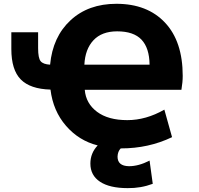

<svg xmlns="http://www.w3.org/2000/svg" viewBox="-20 -762 1040 1001"><path d="M419.9 -424.8H759.8Q758.8 -511.7 717.8 -555.2Q676.8 -598.6 590.8 -598.6Q510.7 -598.6 467.3 -552.2Q423.8 -505.9 419.9 -424.8ZM609.4 11.7Q593.8 27.3 592.8 54.7Q592.8 103.5 652.3 104.5Q703.1 104.5 759.8 75.2L776.4 196.3Q713.9 219.7 645.5 218.8Q551.8 218.8 501.5 185.5Q451.2 152.3 451.2 90.8Q451.2 36.1 489.3 -3.9Q391.6 -28.3 324.2 -106Q256.8 -183.6 243.2 -294.9Q137.7 -297.9 88.4 -347.7Q39.1 -397.5 39.1 -506.8V-593.8H178.7V-510.7Q178.7 -459 191.9 -442.9Q205.1 -426.8 241.2 -424.8Q254.9 -570.3 347.7 -656.2Q440.4 -742.2 586.9 -742.2Q748 -742.2 840.3 -644Q932.6 -545.9 932.6 -366.2Q932.6 -334 925.8 -293.9H421.9Q427.7 -222.7 485.8 -179.2Q543.9 -135.7 643.6 -135.7Q741.2 -135.7 836.9 -190.4L877 -46.9Q754.9 11.7 610.4 11.7Z"/></svg>

Font: Gen Shin Gothic Monospace Heavy
Style: Bold
Weight: 800
Designer: [Source Han Sans]
Ryoko NISHIZUKA  (kana & ideographs); Paul D. Hunt (Latin, Greek & Cyrillic); Wenlong ZHANG  (bopomofo
Version: Version 1.002.20150607